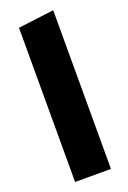

<svg xmlns="http://www.w3.org/2000/svg" viewBox="-139 -757 538 805"><g transform="rotate(-20 130.0 -354.0)"><path d="M50 -688 210 -708V0H50Z"/></g></svg>

Font: Roundo
Style: Bold
Weight: 700
Designer: Namrata Goyal (Gurmukhi), Shiva Nallaperumal (Latin)
Foundry: Indian Type Foundry
Version: Version 1.000;PS 1.0;hotconv 1.0.88;makeotf.lib2.5.647800